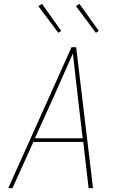

<svg xmlns="http://www.w3.org/2000/svg" viewBox="-20 -981 640 1001"><path d="M23 0 353 -735H377L465 0H442L414 -241H154L45 0ZM162 -260H411L384 -490Q378 -543 372 -596Q366 -649 360 -702Q337 -649 313 -596Q289 -543 266 -490ZM480 -810 376 -949 394 -961 495 -820ZM284 -810 180 -949 199 -961 299 -820Z"/></svg>

Font: Iosevka SS04 Th Ex Obl
Style: Regular
Weight: 100
Width: 7
Italic angle: -9°
Monospace: yes
Designer: Belleve Invis
Foundry: Belleve Invis
Version: Version 19.0.0; ttfautohint (v1.8.4)